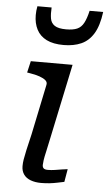

<svg xmlns="http://www.w3.org/2000/svg" viewBox="-55 -821 485 861"><g transform="rotate(5 187.0 -391.0)"><path d="M210 -622Q255 -622 289 -637Q323 -652 344.5 -687.5Q366 -723 374 -785H313Q305 -750 294 -729.5Q283 -709 264.5 -701Q246 -693 215 -693Q180 -693 163.5 -704Q147 -715 143.5 -735.5Q140 -756 142 -785H78Q76 -774 75 -765Q74 -756 74 -745Q74 -708 88.5 -680Q103 -652 133 -637Q163 -622 210 -622ZM163 3Q137 3 116.5 -4.5Q96 -12 85 -27.5Q74 -43 74 -65Q74 -79 76.5 -95Q79 -111 85 -138Q91 -165 102 -211L149 -437Q152 -449 142.5 -457.5Q133 -466 114.5 -472.5Q96 -479 70 -483L58 -485L70 -537H258L188 -205Q180 -165 174 -139.5Q168 -114 166 -99.5Q164 -85 164 -78Q164 -68 169.5 -63Q175 -58 188 -58Q204 -58 220 -60.5Q236 -63 251 -65.5Q266 -68 277 -69L267 -11Q252 -8 235.5 -4.5Q219 -1 201 1Q183 3 163 3Z"/></g></svg>

Font: Roboto Serif
Style: Italic
Weight: 400
Italic angle: -10°
Designer: Greg Gazdowicz
Foundry: Commercial Type
Version: Version 1.008